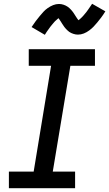

<svg xmlns="http://www.w3.org/2000/svg" viewBox="-20 -995 577 1015"><path d="M27 0V-88H158L250 -647H132V-735H482V-647H352L259 -88H377V0ZM217 -811 147 -852Q158 -869 169 -883.5Q180 -898 190 -910Q200 -922 209.5 -932.5Q219 -943 232.5 -952.5Q246 -962 261 -968Q276 -974 292 -974Q304 -974 316 -970Q328 -966 337.5 -959.5Q347 -953 355.5 -943.5Q364 -934 370 -925Q376 -916 382.5 -905.5Q389 -895 395 -888Q398 -890 404 -895.5Q410 -901 413.5 -904.5Q417 -908 420.5 -912Q424 -916 428.5 -921.5Q433 -927 437.5 -932.5Q442 -938 446.5 -945Q451 -952 456.5 -959.5Q462 -967 467 -975L537 -935Q526 -917 515 -902.5Q504 -888 494 -876Q484 -864 474.5 -854Q465 -844 451.5 -834Q438 -824 423 -818Q408 -812 392 -812Q386 -812 380 -813Q374 -814 368 -816Q362 -818 356.5 -820.5Q351 -823 346 -826.5Q341 -830 337 -834Q333 -838 328.5 -842.5Q324 -847 320.5 -852Q317 -857 314 -861.5Q311 -866 308 -870.5Q305 -875 301.5 -881Q298 -887 294.5 -891.5Q291 -896 289 -899Q286 -896 280 -891Q274 -886 270.5 -882.5Q267 -879 263.5 -874.5Q260 -870 255.5 -865Q251 -860 246.5 -854Q242 -848 237.5 -841.5Q233 -835 227.5 -827.5Q222 -820 217 -811Z"/></svg>

Font: Iosevka SS04 Semibold Oblique
Style: Regular
Weight: 600
Italic angle: -9°
Monospace: yes
Designer: Belleve Invis
Foundry: Belleve Invis
Version: Version 19.0.0; ttfautohint (v1.8.4)